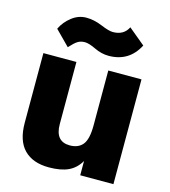

<svg xmlns="http://www.w3.org/2000/svg" viewBox="-127 -952 964 1091"><g transform="rotate(15 354.5 -406.5)"><path d="M64.5 -171.9V-581.1H258.8V-215.8Q258.8 -113.3 344.7 -113.3Q394.5 -113.3 420.4 -145Q446.3 -176.8 446.3 -257.8V-581.1H641.6V35.2H446.3V-48.8Q419.9 -2.9 376 17.6Q332 38.1 261.7 38.1Q167 38.1 115.7 -14.2Q64.5 -66.4 64.5 -171.9ZM104.5 -735.4Q125 -778.3 164.1 -808.6Q203.1 -838.9 249 -838.9Q294.9 -838.9 342.8 -818.8Q390.6 -798.8 414.1 -798.8Q478.5 -798.8 503.9 -850.6L601.6 -769.5Q545.9 -662.1 425.8 -662.1Q383.8 -662.1 342.3 -682.1Q300.8 -702.1 276.9 -702.1Q252.9 -702.1 235.4 -691.4Q217.8 -680.7 189.5 -649.4Z"/></g></svg>

Font: GenEi M Gothic v2 Black
Style: Regular
Weight: 900
Version: Version 2.0